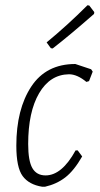

<svg xmlns="http://www.w3.org/2000/svg" viewBox="-20 -703 378 729"><path d="M312 -683 319 -682 338 -657 337 -650Q241 -566 180 -519L173 -520L157 -542Q236 -607 312 -683ZM266 -460 326 -440 332 -431 318 -395 308 -392Q273 -421 242 -421Q170 -420 128.5 -349Q87 -278 87 -156Q87 -92 103 -64.5Q119 -37 153 -37Q215 -37 267 -132H275L292 -109Q261 -55 228 -29.5Q195 -4 151 6H140Q90 -2 66 -34.5Q42 -67 42 -150Q42 -288 98.5 -374Q155 -460 266 -460Z"/></svg>

Font: Alegreya Sans SC Light
Style: Italic
Weight: 300
Italic angle: -7°
Designer: Juan Pablo del Peral
Foundry: Huerta Tipografica
Version: Version 2.007